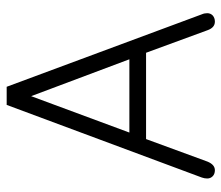

<svg xmlns="http://www.w3.org/2000/svg" viewBox="-66 -612 695 604"><g transform="rotate(-90 282.0 -310.5)"><path d="M48 17.5C48 17.5 48 17.5 48 17.5C40 17.5 33.5 15 29 10.5C24.5 6 22 0.5 22 -6.5C22 -6.5 22 -6.5 22 -6.5C22 -12 23 -18 25 -23.5C25 -23.5 25 -23.5 25 -23.5C25 -23.5 253.5 -637.5 253.5 -637.5C253.5 -637.5 310.5 -637.5 310.5 -637.5C310.5 -637.5 538.5 -23.5 538.5 -23.5C541 -18 542 -12 542 -6.5C542 -6.5 542 -6.5 542 -6.5C542 0.5 539.5 6 535 10.5C530 15 523.5 17.5 515.5 17.5C515.5 17.5 515.5 17.5 515.5 17.5C503 17.5 494 10 488.5 -5.5C488.5 -5.5 488.5 -5.5 488.5 -5.5C488.5 -5.5 417.5 -199 417.5 -199C417.5 -199 146 -199 146 -199C146 -199 75 -5.5 75 -5.5C68.5 10 59.5 17.5 48 17.5ZM281 -560.5C281 -560.5 166.5 -251.5 166.5 -251.5C166.5 -251.5 397 -251.5 397 -251.5C397 -251.5 281 -560.5 281 -560.5Z"/></g></svg>

Font: Jura-Fortis-Regular
Style: Regular
Weight: 500
Designer: Daniel Johnson, Alexei Vanyashin, Mirko Velimirovic
Foundry: Daniel Johnson
Version: ""